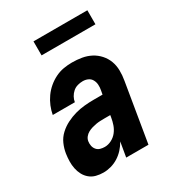

<svg xmlns="http://www.w3.org/2000/svg" viewBox="-173 -813 846 926"><g transform="rotate(-30 250.0 -350.5)"><path d="M132 8Q111 8 91.5 3Q72 -2 57 -14.5Q42 -27 33 -44Q24 -61 20 -80.5Q16 -100 16.5 -121Q17 -142 20 -162Q24 -188 35 -213Q46 -238 66.5 -257Q87 -276 112 -288.5Q137 -301 162.5 -308Q188 -315 214 -317.5Q240 -320 266 -320H315L319 -342Q322 -357 321 -372Q320 -387 313 -399.5Q306 -412 293 -418Q280 -424 264 -424Q250 -424 235.5 -420Q221 -416 209.5 -406Q198 -396 190.5 -382.5Q183 -369 181 -355H58Q62 -378 71.5 -401Q81 -424 95.5 -444.5Q110 -465 129.5 -481.5Q149 -498 171.5 -509Q194 -520 217.5 -524Q241 -528 264 -528Q292 -528 318.5 -523.5Q345 -519 368 -507Q391 -495 408.5 -475.5Q426 -456 435 -432Q444 -408 444.5 -380.5Q445 -353 440 -325L386 0H262L276 -82Q265 -62 249.5 -45Q234 -28 215 -16Q196 -4 174.5 2Q153 8 132 8ZM199 -96Q218 -96 236.5 -105.5Q255 -115 267.5 -131Q280 -147 286.5 -166Q293 -185 296 -204L298 -216H266Q254 -216 242 -215.5Q230 -215 218.5 -213Q207 -211 195 -207.5Q183 -204 172 -198Q161 -192 153 -182Q145 -172 143 -160Q141 -147 143.5 -134.5Q146 -122 154 -112.5Q162 -103 174 -99.5Q186 -96 199 -96ZM155 -631V-709H455V-631Z"/></g></svg>

Font: Iosevka SS04 Extrabold
Style: Italic
Weight: 800
Italic angle: -9°
Monospace: yes
Designer: Belleve Invis
Foundry: Belleve Invis
Version: Version 19.0.0; ttfautohint (v1.8.4)